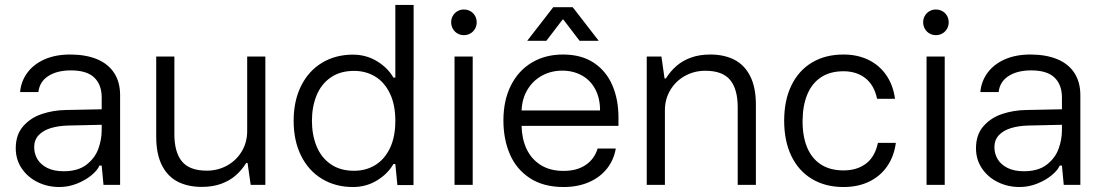

<svg xmlns="http://www.w3.org/2000/svg" viewBox="-20 -750 4477 779"><path d="M43.9 -148.4Q43.9 -203.6 74.2 -238Q104.5 -272.5 150.1 -287.6Q195.8 -302.7 246.1 -303.7L392.6 -306.6V-354.5Q392.6 -406.2 362.5 -435.3Q332.5 -464.4 267.6 -464.4Q211.9 -464.4 176.3 -441.7Q140.6 -418.9 135.7 -376.5H61.5Q65.4 -420.4 91.1 -455.1Q116.7 -489.7 161.1 -509.3Q205.6 -528.8 264.2 -528.8Q327.6 -528.8 373.3 -510Q418.9 -491.2 443.1 -454.1Q467.3 -417 467.3 -363.8V0H399.9L392.6 -78.1H383.3Q376.5 -60.5 352.3 -40Q328.1 -19.5 293.2 -5.4Q258.3 8.8 220.7 8.8Q173.3 8.8 132.8 -11Q92.3 -30.8 68.1 -66.7Q43.9 -102.5 43.9 -148.4ZM392.6 -221.7V-243.7L257.3 -240.7Q216.8 -239.7 185.8 -230.2Q154.8 -220.7 136.7 -201.4Q118.7 -182.1 118.7 -152.8Q118.7 -126.5 131.8 -104.2Q145 -82 171.9 -68.6Q198.7 -55.2 238.3 -55.2Q296.4 -55.2 330.8 -81.8Q365.2 -108.4 378.9 -146Q392.6 -183.6 392.6 -221.7Z M984.4 -88.9 982.9 -217.8V-520.5H1056.6V0H997.1ZM818.8 -57.6Q864.3 -57.6 901.9 -78.6Q939.5 -99.6 961.2 -136.2Q982.9 -172.9 982.9 -217.8L984.4 -88.9H979Q960.9 -59.6 935.8 -37.8Q910.6 -16.1 876.5 -3.9Q842.3 8.3 798.8 8.3Q742.7 8.3 701.4 -12.7Q660.2 -33.7 637 -79.3Q613.8 -125 613.8 -195.8V-520.5H687.5V-205.6Q687.5 -132.3 718.3 -95Q749 -57.6 818.8 -57.6Z M1584 -730V-424.3H1658.2V-730ZM1576.2 -84.5H1584L1592.3 1H1657.7V-259.8L1620.1 -264.6L1584 -259.8Q1584 -194.3 1562 -148.7Q1540 -103 1502.2 -80.1Q1464.4 -57.1 1416.5 -57.1Q1359.9 -57.1 1321.3 -84.2Q1282.7 -111.3 1264.2 -157.2Q1245.6 -203.1 1245.6 -259.8L1204.6 -264.6L1171.4 -259.8Q1171.4 -178.7 1201.7 -117.9Q1231.9 -57.1 1286.6 -24.2Q1341.3 8.8 1412.1 8.8Q1465.8 8.8 1509.8 -18.1Q1553.7 -44.9 1576.2 -84.5ZM1171.4 -259.8 1204.6 -254.9 1245.6 -259.8Q1245.6 -316.4 1264.2 -362.3Q1282.7 -408.2 1321.3 -435.3Q1359.9 -462.4 1416.5 -462.4Q1464.4 -462.4 1502.2 -439.5Q1540 -416.5 1562 -370.8Q1584 -325.2 1584 -259.8L1620.1 -254.9L1657.7 -259.8V-520.5H1592.3L1584 -435.1H1576.2Q1553.7 -474.6 1509.8 -501.5Q1465.8 -528.3 1412.1 -528.3Q1341.3 -528.3 1286.6 -495.4Q1231.9 -462.4 1201.7 -401.6Q1171.4 -340.8 1171.4 -259.8Z M1897.9 -520.5V0H1824.2V-520.5ZM1810.5 -659.7Q1810.5 -674.3 1817.4 -686Q1824.2 -697.8 1836 -704.6Q1847.7 -711.4 1861.8 -711.4Q1876.6 -711.4 1888.5 -704.7Q1900.4 -697.9 1907.2 -686.1Q1914.1 -674.3 1914.1 -659.7Q1914.1 -645 1907.2 -633.1Q1900.4 -621.1 1888.5 -614.3Q1876.6 -607.4 1861.8 -607.4Q1847.7 -607.4 1836 -614.3Q1824.2 -621.1 1817.4 -633.1Q1810.5 -645 1810.5 -659.7Z M2022.5 -261.2Q2022.5 -342.3 2052.7 -402.8Q2083 -463.4 2137.7 -496.1Q2192.4 -528.8 2264.2 -528.8Q2339.4 -528.8 2389.9 -494.9Q2440.4 -460.9 2464.8 -403.3Q2489.3 -345.7 2489.3 -274.4V-239.3H2096.2Q2097.2 -187.5 2116.2 -146.2Q2135.3 -105 2173.3 -80.8Q2211.4 -56.6 2266.6 -56.6Q2320.8 -56.6 2356.2 -80.6Q2391.6 -104.5 2404.8 -147.5H2478.5Q2470.2 -100.1 2441.9 -64.9Q2413.6 -29.8 2368.7 -10.5Q2323.7 8.8 2266.6 8.8Q2185.1 8.8 2130.1 -27.1Q2075.2 -63 2048.8 -124Q2022.5 -185.1 2022.5 -261.2ZM2261.2 -463.4Q2216.8 -463.4 2179.9 -443.6Q2143.1 -423.8 2120.6 -387Q2098.1 -350.1 2096.2 -301.8H2414.6Q2414.6 -352.1 2394.8 -388.7Q2375 -425.3 2340.1 -444.3Q2305.2 -463.4 2261.2 -463.4ZM2224.6 -720.7H2264.2V-670.4H2262.4L2196.8 -584.5H2119.1ZM2331.5 -584.5 2265.9 -670.4H2264.2V-720.7H2303.7L2409.2 -584.5Z M2676.3 -431.6 2677.7 -302.7V0H2604V-520.5H2663.6ZM2841.8 -462.9Q2796.4 -462.9 2758.8 -441.9Q2721.2 -420.9 2699.5 -384.3Q2677.7 -347.7 2677.7 -302.7L2676.3 -431.6H2681.6Q2699.7 -460.9 2724.9 -482.7Q2750 -504.4 2784.2 -516.6Q2818.4 -528.8 2861.8 -528.8Q2918 -528.8 2959.2 -507.8Q3000.5 -486.8 3023.7 -441.2Q3046.9 -395.5 3046.9 -324.7V0H2973.1V-314.9Q2973.1 -388.2 2942.4 -425.5Q2911.6 -462.9 2841.8 -462.9Z M3161.6 -260.3Q3161.6 -342.8 3190.9 -403.3Q3220.2 -463.9 3274.4 -496.3Q3328.6 -528.8 3402.3 -528.8Q3459.5 -528.8 3504.2 -506.8Q3548.8 -484.9 3576.4 -444.3Q3604 -403.8 3611.3 -349.1H3538.6Q3526.9 -404.8 3491 -432.9Q3455.1 -460.9 3402.3 -460.9Q3347.7 -460.9 3310.8 -436.3Q3273.9 -411.6 3255.4 -366.7Q3236.8 -321.8 3236.3 -260.3Q3235.8 -198.2 3254.4 -152.8Q3272.9 -107.4 3310.3 -83Q3347.7 -58.6 3402.3 -58.6Q3457.5 -58.6 3493.9 -86.4Q3530.3 -114.3 3542 -170.4H3614.7Q3607.4 -115.7 3579.6 -75.4Q3551.8 -35.2 3506.6 -13.2Q3461.4 8.8 3402.3 8.8Q3329.1 8.8 3274.7 -23.7Q3220.2 -56.2 3190.9 -116.9Q3161.6 -177.7 3161.6 -260.3Z M3813 -520.5V0H3739.3V-520.5ZM3725.6 -659.7Q3725.6 -674.3 3732.4 -686Q3739.3 -697.8 3751 -704.6Q3762.8 -711.4 3776.9 -711.4Q3791.6 -711.4 3803.5 -704.7Q3815.5 -697.9 3822.3 -686.1Q3829.1 -674.3 3829.1 -659.7Q3829.1 -645 3822.3 -633.1Q3815.4 -621.1 3803.5 -614.3Q3791.6 -607.4 3776.9 -607.4Q3762.8 -607.4 3751 -614.3Q3739.3 -621.1 3732.4 -633.1Q3725.6 -645 3725.6 -659.7Z M3939.9 -148.4Q3939.9 -203.6 3970.2 -238Q4000.5 -272.5 4046.1 -287.6Q4091.8 -302.7 4142.1 -303.7L4288.6 -306.6V-354.5Q4288.6 -406.2 4258.5 -435.3Q4228.5 -464.4 4163.6 -464.4Q4107.9 -464.4 4072.3 -441.7Q4036.6 -418.9 4031.7 -376.5H3957.5Q3961.4 -420.4 3987.1 -455.1Q4012.7 -489.7 4057.1 -509.3Q4101.6 -528.8 4160.2 -528.8Q4223.6 -528.8 4269.3 -510Q4314.9 -491.2 4339.1 -454.1Q4363.3 -417 4363.3 -363.8V0H4295.9L4288.6 -78.1H4279.3Q4272.5 -60.5 4248.3 -40Q4224.1 -19.5 4189.2 -5.4Q4154.3 8.8 4116.7 8.8Q4069.3 8.8 4028.8 -11Q3988.3 -30.8 3964.1 -66.7Q3939.9 -102.5 3939.9 -148.4ZM4288.6 -221.7V-243.7L4153.3 -240.7Q4112.8 -239.7 4081.8 -230.2Q4050.8 -220.7 4032.7 -201.4Q4014.6 -182.1 4014.6 -152.8Q4014.6 -126.5 4027.8 -104.2Q4041 -82 4067.9 -68.6Q4094.7 -55.2 4134.3 -55.2Q4192.4 -55.2 4226.8 -81.8Q4261.2 -108.4 4274.9 -146Q4288.6 -183.6 4288.6 -221.7Z"/></svg>

Font: Wand UI Pro
Style: Regular
Weight: 400
Designer: Andreas Faust
Version: Version 1.003;FEAKit 1.0